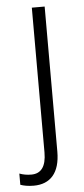

<svg xmlns="http://www.w3.org/2000/svg" viewBox="-91 -563 364 835"><g transform="rotate(-5 91.0 -146.0)"><path d="M22 240C94 240 137 195 137 101V-532H81V100C81 162 58 191 16 191C-3 191 -20 188 -36 182V231C-22 236 -3 240 22 240Z"/></g></svg>

Font: Noto Sans Armenian SemiCondensed Light
Style: Regular
Weight: 300
Width: 4
Designer: Monotype Design Team
Foundry: Monotype Imaging Inc.
Version: Version 2.008